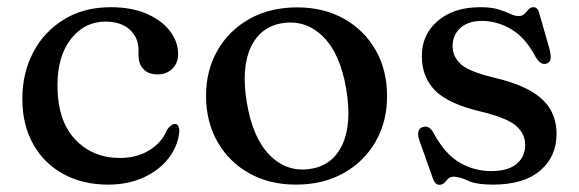

<svg xmlns="http://www.w3.org/2000/svg" viewBox="-20 -501 1606 533"><path d="M474.5 -350.5Q474.5 -326.5 458.8 -310.5Q443 -294.5 417.5 -294.5Q392 -294.5 378.2 -309Q364.5 -323.5 364.5 -347V-362Q364.5 -397 340 -419Q315.5 -441 272.5 -441Q214.5 -441 177 -393Q139.5 -345 139.5 -264.5Q139.5 -166.5 188.2 -114.5Q237 -62.5 312.5 -62.5Q360 -62.5 395 -84.2Q430 -106 444.5 -142Q456 -157 465.5 -157Q472 -157 475 -151Q478 -145 478 -137.5Q474.5 -96.5 448.5 -62.5Q422.5 -28.5 379 -8.5Q335.5 11.5 280 11.5Q209.5 11.5 155.8 -18Q102 -47.5 72 -101Q42 -154.5 42 -226.5Q42 -298 72.2 -355.8Q102.5 -413.5 157.8 -447.2Q213 -481 287.5 -481Q345.5 -481 387.2 -462.8Q429 -444.5 451.8 -414.8Q474.5 -385 474.5 -350.5Z M805 -480.5Q878.5 -480.5 934.8 -449Q991 -417.5 1022.8 -362Q1054.5 -306.5 1054.5 -234Q1054.5 -163 1022.5 -107.5Q990.5 -52 933.5 -20.2Q876.5 11.5 801.5 11.5Q728 11.5 671.8 -20Q615.5 -51.5 583.8 -107.2Q552 -163 552 -235Q552 -306 584 -361.5Q616 -417 673 -448.8Q730 -480.5 805 -480.5ZM840.5 -32Q903 -41 930.2 -99.2Q957.5 -157.5 941 -254.5Q924.5 -352 877.2 -399Q830 -446 766 -437Q703.5 -428 676.2 -369.8Q649 -311.5 665.5 -214.5Q682 -117 729.2 -69.8Q776.5 -22.5 840.5 -32Z M1317.5 -443Q1280 -443 1258.2 -423.5Q1236.5 -404 1236.5 -373.5Q1236.5 -344.5 1258 -324Q1279.5 -303.5 1345 -287Q1415 -271 1454 -248Q1493 -225 1509 -195.2Q1525 -165.5 1525 -129.5Q1525 -66 1479.2 -27.2Q1433.5 11.5 1348.5 11.5Q1302 11.5 1278.8 0.5Q1255.5 -10.5 1239.5 -10.5Q1229.5 -10.5 1224 -4.8Q1218.5 1 1213.5 6.5Q1208.5 12 1199.5 12Q1187.5 12 1181 -7.5L1144 -112Q1134.5 -141 1152.5 -148Q1170 -154.5 1182 -134.5Q1215 -73 1256.2 -49.5Q1297.5 -26 1343 -26Q1390.5 -26 1414.2 -46Q1438 -66 1438 -99Q1438 -128.5 1413.8 -150.8Q1389.5 -173 1316 -191Q1224.5 -212.5 1187.8 -249.8Q1151 -287 1151 -345.5Q1151 -405 1195.2 -443Q1239.5 -481 1313 -481Q1344.5 -481 1364.2 -474.8Q1384 -468.5 1396.5 -462.5Q1409 -456.5 1419.5 -456.5Q1430.5 -456.5 1436.5 -462.8Q1442.5 -469 1447.5 -475Q1452.5 -481 1461 -481Q1473.5 -481 1477.5 -462.5L1506 -363Q1509.5 -347.5 1508.5 -337.8Q1507.5 -328 1497.5 -324.5Q1481.5 -318.5 1467 -343Q1438.5 -397 1399 -420Q1359.5 -443 1317.5 -443Z"/></svg>

Font: Fraunces 9pt
Style: Regular
Weight: 400
Version: Version 1.000;[b76b70a41]